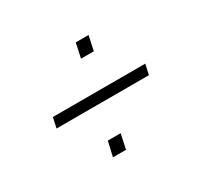

<svg xmlns="http://www.w3.org/2000/svg" viewBox="-88 -546 614 585"><g transform="rotate(-30 219.0 -253.0)"><path d="M53 -235 61 -271H386L378 -235ZM158 -73 170 -125H215L204 -73ZM224 -382 235 -433H280L269 -382Z"/></g></svg>

Font: Saira UltraCondensed ExtraLight
Style: Italic
Weight: 250
Width: 1
Italic angle: -12°
Designer: Hector Gatti with collaboration of the Omnibus-Type team
Foundry: Omnibus-Type
Version: Version 1.101